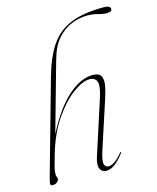

<svg xmlns="http://www.w3.org/2000/svg" viewBox="-110 -796 718 879"><g transform="rotate(-15 249.0 -356.0)"><path d="M75 -126Q66.5 -96 62 -79.5Q57.5 -63 56.2 -53.5Q55 -44 55 -35Q55 -29 57.5 -24.8Q60 -20.5 60 -16Q60 -6.5 51.2 0.5Q42.5 7.5 31 7.5Q20.5 7.5 19.8 0Q19 -7.5 27 -35L151 -476Q175 -561 211 -614.8Q247 -668.5 307.8 -693.8Q368.5 -719 465.5 -719Q497.5 -719 497.5 -703Q497.5 -689 472.5 -689Q454.5 -689 432.5 -695.5Q410.5 -702 382.5 -702Q346.5 -702 309.2 -687.5Q272 -673 241.5 -639Q211 -605 194.5 -545.5L101.5 -215Q160 -328.5 220.5 -380.5Q281 -432.5 336 -432.5Q365.5 -432.5 374.8 -416.8Q384 -401 379.8 -374Q375.5 -347 364 -312.5L291.5 -90.5Q275 -40 280.2 -24.8Q285.5 -9.5 299.5 -9.5Q311 -9.5 327 -19Q343 -28.5 366.5 -56.5Q369 -60 371 -58.5Q372.5 -57 370 -54Q346 -22 325 -7.2Q304 7.5 286 7.5Q264 7.5 255.5 -11Q247 -29.5 259.5 -67.5L341 -319.5Q359.5 -376.5 351.5 -397Q343.5 -417.5 317.5 -417.5Q284.5 -417.5 237.8 -383.2Q191 -349 146.5 -284Q102 -219 75 -126Z"/></g></svg>

Font: Fraunces 144pt Thin
Style: Italic
Weight: 100
Italic angle: -16°
Version: Version 1.000;[b76b70a41]